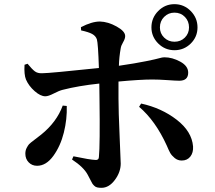

<svg xmlns="http://www.w3.org/2000/svg" viewBox="-20 -856 1040 928"><path d="M823.2 -794.9Q793.9 -794.9 773.4 -774.4Q752.9 -753.9 752.9 -723.6Q752.9 -694.3 773.4 -674.3Q793.9 -654.3 823.2 -654.3Q853.5 -654.3 873.5 -674.3Q893.6 -694.3 893.6 -723.6Q893.6 -753.9 873.5 -774.4Q853.5 -794.9 823.2 -794.9ZM711.9 -723.6Q711.9 -769.5 744.6 -802.7Q777.3 -835.9 823.2 -835.9Q869.1 -835.9 901.9 -802.7Q934.6 -769.5 934.6 -723.6Q934.6 -677.7 901.9 -645.5Q869.1 -613.3 823.2 -613.3Q777.3 -613.3 744.6 -646Q711.9 -678.7 711.9 -723.6ZM283.2 -345.7 302.7 -343.8Q304.7 -280.3 288.6 -215.3Q272.5 -150.4 237.8 -102.5Q203.1 -54.7 159.2 -54.7Q134.8 -54.7 118.7 -71.3Q102.5 -87.9 102.5 -113.3Q102.5 -128.9 108.9 -141.1Q115.2 -153.3 120.6 -159.2Q126 -165 147 -180.7Q168 -196.3 178.7 -205.1Q253.9 -265.6 283.2 -345.7ZM372.1 -709 371.1 -724.6Q423.8 -752 462.9 -752Q502 -751 543.5 -728Q585 -705.1 585 -681.6Q585 -668.9 575.2 -652.3Q565.4 -635.7 563.5 -623Q555.7 -579.1 554.7 -538.1Q634.8 -549.8 685.1 -560.1Q735.4 -570.3 750 -574.7Q764.6 -579.1 774.4 -579.1Q812.5 -579.1 851.1 -558.1Q889.6 -537.1 889.6 -504.9Q889.6 -465.8 846.7 -465.8Q830.1 -465.8 789.1 -468.8Q748 -471.7 715.8 -471.7Q658.2 -471.7 552.7 -461.9V-379.9Q552.7 -320.3 558.1 -199.2Q563.5 -78.1 563.5 -65.4Q563.5 -24.4 535.2 13.7Q506.8 51.8 470.7 51.8Q458 51.8 449.7 49.8Q441.4 47.9 435.1 41.5Q428.7 35.2 425.8 30.3Q422.9 25.4 416 11.7Q409.2 -2 404.3 -10.7Q384.8 -47.9 328.1 -85L335 -100.6Q414.1 -84 440.4 -83Q457 -81.1 458 -96.7Q463.9 -155.3 460.9 -379.9L460 -452.1Q359.4 -441.4 283.2 -421.9Q266.6 -418 240.2 -404.3Q213.9 -390.6 199.2 -390.6Q175.8 -390.6 147.5 -415.5Q119.1 -440.4 105.5 -471.7Q95.7 -496.1 98.6 -543L113.3 -547.9Q134.8 -521.5 148.4 -511.2Q162.1 -501 183.6 -502Q217.8 -502 458 -527.3Q454.1 -647.5 448.2 -666Q442.4 -682.6 425.3 -691.9Q408.2 -701.2 372.1 -709ZM652.3 -339.8 662.1 -355.5Q760.7 -334 834 -277.3Q907.2 -220.7 913.1 -148.4Q915 -118.2 899.9 -99.1Q884.8 -80.1 858.4 -80.1Q838.9 -80.1 824.2 -92.3Q809.6 -104.5 802.7 -116.7Q795.9 -128.9 786.1 -152.3Q731.4 -272.5 652.3 -339.8Z"/></svg>

Font: GenYoMin TW TTF Bold
Style: Regular
Weight: 700
Version: Version 1.300